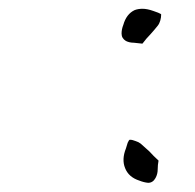

<svg xmlns="http://www.w3.org/2000/svg" viewBox="-20 -425 438 431"><path d="M262.7 -333Q252.9 -338.9 252.9 -349.6Q252.9 -359.4 256.8 -369.1Q263.7 -393.6 282.2 -402.3Q290 -405.3 299.8 -405.3Q310.5 -405.3 324.2 -400.4Q329.1 -398.4 335 -396.5Q341.8 -393.6 341.8 -392.6Q341.8 -385.7 339.8 -378.9Q337.9 -372.1 334 -367.2Q326.2 -357.4 317.4 -347.7Q308.6 -338.9 299.8 -327.1Q299.8 -327.1 298.8 -327.1Q290 -328.1 280.3 -329.1Q270.5 -329.1 262.7 -333ZM329.1 -25.4Q323.2 -14.6 312.5 -14.6Q302.7 -15.6 293 -19.5Q268.6 -27.3 260.7 -47.9Q252.9 -67.4 262.7 -91.8Q264.6 -97.7 266.6 -104.5Q269.5 -111.3 271.5 -111.3Q277.3 -111.3 284.2 -108.4Q291 -106.4 295.9 -102.5Q305.7 -93.8 315.4 -85Q324.2 -75.2 335.9 -64.5Q335.9 -64.5 335.9 -64.5Q334 -54.7 334 -44.9Q334 -34.2 329.1 -25.4Z"/></svg>

Font: Yuremane_body
Style: Regular
Weight: 400
Version: Version 1.0